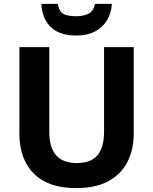

<svg xmlns="http://www.w3.org/2000/svg" viewBox="-20 -956 787 986"><path d="M666.8 -271.5Q666.8 -187.8 634.4 -124.3Q602 -60.8 536.2 -25.4Q470.4 10 370.5 10Q228.4 10 154 -64.3Q79.6 -138.7 79.6 -269.9V-714H233.1V-277.8Q233.1 -197.6 268.6 -158.1Q304.1 -118.6 374.3 -118.6Q424.1 -118.6 454.8 -136.9Q485.5 -155.3 500 -191Q514.4 -226.7 514.4 -278.8V-714H666.8ZM554.6 -936.3Q551.6 -887.8 529 -851.1Q506.5 -814.3 467 -794Q427.5 -773.6 371.5 -773.6Q284.7 -773.6 240.5 -817.4Q196.3 -861.3 192.3 -936.3H276.2Q284.9 -894.7 307.1 -883.7Q329.4 -872.7 372.3 -872.7Q407.1 -872.7 433.4 -885Q459.8 -897.3 467.8 -936.3Z"/></svg>

Font: Noto Sans Khmer
Style: Regular
Weight: 400
Designer: Danh Hong and the Monotype Design Team
Foundry: Monotype Imaging Inc.
Version: Version 2.003